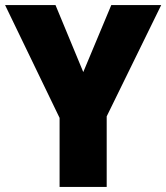

<svg xmlns="http://www.w3.org/2000/svg" viewBox="-20 -827 653 754"><path d="M307 -544 417 -807H613L399 -370V-93H214V-364L0 -807H198Z"/></svg>

Font: Noto Sans Telugu UI SemiCondensed Black
Style: Regular
Weight: 900
Width: 4
Designer: Jelle Bosma - Monotype Design Team
Foundry: Monotype Imaging Inc.
Version: Version 2.005; ttfautohint (v1.8.4.7-5d5b)